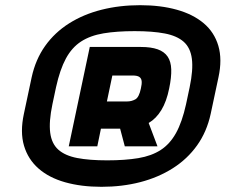

<svg xmlns="http://www.w3.org/2000/svg" viewBox="-20 -625 869 740"><path d="M792 -186 822 -327Q837 -396 821.5 -448.5Q806 -501 765 -535.5Q724 -570 661.5 -587.5Q599 -605 520 -605Q441 -605 371.5 -587.5Q302 -570 246.5 -535Q191 -500 154 -448Q117 -396 102 -327L72 -186Q57 -116 72.5 -63.5Q88 -11 128.5 24.5Q169 60 231 77.5Q293 95 371 95Q451 95 520.5 77Q590 59 646 23.5Q702 -12 739.5 -64.5Q777 -117 792 -186ZM711 -289 697 -223Q682 -155 658.5 -112.5Q635 -70 599.5 -47Q564 -24 513 -15.5Q462 -7 393 -7Q324 -7 277.5 -16Q231 -25 205 -48Q179 -71 173.5 -113.5Q168 -156 182 -223L196 -289Q211 -357 234 -399.5Q257 -442 292.5 -465Q328 -488 379 -496.5Q430 -505 499 -505Q568 -505 615 -496Q662 -487 688 -464Q714 -441 719.5 -398.5Q725 -356 711 -289ZM523 -444H326L245 -61H355L369 -129H443L461 -61H587L553 -151Q582 -168 602 -201Q622 -234 632 -284Q641 -327 640 -357.5Q639 -388 626 -407Q613 -426 587.5 -435Q562 -444 523 -444ZM470 -234H392L413 -334H491Q509 -334 517 -328.5Q525 -323 526 -312Q527 -301 523 -284Q516 -250 501.5 -242Q487 -234 470 -234Z"/></svg>

Font: Advent Pro
Style: Italic
Weight: 400
Italic angle: -12°
Designer: VivaRado, Andreas Kalpakidis
Foundry: VivaRado, Andreas Kalpakidis
Version: Version 3.000